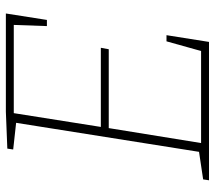

<svg xmlns="http://www.w3.org/2000/svg" viewBox="-59 -674 733 655"><g transform="rotate(-90 307.5 -346.5)"><path d="M494 -145H515L492 0H20L23 -20L117 -34L216 -658L125 -668L128 -688L254 -693H589L567 -553H546L550 -666H249L202 -369H472L467 -342H198L147 -27H461Z"/></g></svg>

Font: Bitter ExtraLight
Style: Italic
Weight: 200
Italic angle: -9°
Designer: Sol Matas, and Bitter project Authors
Foundry: Sol Matas
Version: Version 2.001